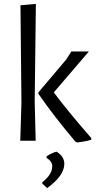

<svg xmlns="http://www.w3.org/2000/svg" viewBox="-20 -722 496 985"><path d="M158 -201 163 0H84L90 -195L85 -695L164 -702ZM256 -248Q325 -155 448 -14V-5Q429 1 406.5 4.5Q384 8 377 9L367 5Q254 -129 177 -241V-248L320 -417L346 -458H436ZM310 118Q310 179 222 243L197 220V213Q248 173 248 131Q248 106 219 88V80Q244 63 270 56Q310 81 310 118Z"/></svg>

Font: Alegreya Sans
Style: Regular
Weight: 400
Designer: Juan Pablo del Peral
Foundry: Huerta Tipografica
Version: Version 2.008; ttfautohint (v1.6)